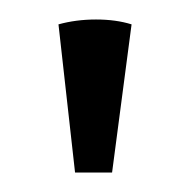

<svg xmlns="http://www.w3.org/2000/svg" viewBox="-20 -751 195 197"><path d="M40 -726 57 -574H95L115 -726Q99 -731 78.5 -731Q58 -731 40 -726Z"/></svg>

Font: Arima Thin
Style: Regular
Weight: 400
Version: Version 1.100